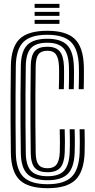

<svg xmlns="http://www.w3.org/2000/svg" viewBox="-20 -969 492 998"><path d="M227.5 9.2Q126.5 9.2 82.2 -33.4Q38 -76 36.5 -174.2Q35.2 -257.8 35 -332.5Q34.8 -407.2 35.1 -479.2Q35.5 -551.2 36.5 -626.2Q38 -724.2 82 -766.6Q126 -809 226.2 -809Q323.8 -809 368.1 -767Q412.5 -725 415.8 -626.2Q416.2 -615 416.2 -600.4Q416.2 -585.8 416.1 -569.4Q416 -553 415.8 -536.5Q415.5 -520 415 -505.5H389Q389.8 -524.8 390.1 -547.1Q390.5 -569.5 390.5 -590.4Q390.5 -611.2 390 -625.8Q387 -713 348.9 -750.6Q310.8 -788.2 226.2 -788.2Q139.2 -788.2 101.4 -750.5Q63.5 -712.8 62.2 -625.8Q61.2 -549.2 60.9 -473.5Q60.5 -397.8 60.9 -323Q61.2 -248.2 62.2 -174.8Q63.5 -87.2 101.9 -49.4Q140.2 -11.5 227.5 -11.5Q313 -11.5 351.8 -49.2Q390.5 -87 394 -174.8Q394.8 -199.8 394.9 -231.9Q395 -264 393.8 -297.2H419.5Q420.5 -267 420.6 -232.9Q420.8 -198.8 419.8 -174.2Q416.2 -76 371.5 -33.4Q326.8 9.2 227.5 9.2ZM227.5 -32.2Q154 -32.2 121.6 -65.2Q89.2 -98.2 88.2 -175Q87 -250.5 86.6 -324Q86.2 -397.5 86.6 -472.1Q87 -546.8 88.2 -625.8Q89.2 -701.8 121.4 -734.6Q153.5 -767.5 226.2 -767.5Q297 -767.5 329.1 -734.6Q361.2 -701.8 364 -625.5Q364.5 -614.5 364.6 -599.2Q364.8 -584 364.5 -567.1Q364.2 -550.2 364 -534.2Q363.8 -518.2 363.2 -505.5H337.5Q338.5 -531.5 338.6 -553.9Q338.8 -576.2 338.8 -594.2Q338.8 -612.2 338.2 -624.2Q336 -689.2 310.1 -718Q284.2 -746.8 226.2 -746.8Q166.8 -746.8 140.9 -718.8Q115 -690.8 114 -625.8Q113 -551.2 112.5 -477.4Q112 -403.5 112.5 -328.1Q113 -252.8 114 -173.8Q115 -108.2 141.5 -80.6Q168 -53 227 -53Q287.8 -53 313.6 -82.4Q339.5 -111.8 342.2 -176.2Q343 -191.8 343.1 -211.2Q343.2 -230.8 343.1 -252.6Q343 -274.5 342.2 -297.2H368Q368.8 -277 368.9 -254.6Q369 -232.2 368.9 -211.5Q368.8 -190.8 368 -174.5Q365.2 -98 332.2 -65.1Q299.2 -32.2 227.5 -32.2ZM227 -73.8Q181.5 -73.8 161 -96.6Q140.5 -119.5 139.8 -174Q138.8 -248.2 138.4 -322.2Q138 -396.2 138.4 -471.6Q138.8 -547 139.8 -625.5Q140.5 -679.8 160.5 -702.9Q180.5 -726 226.2 -726Q270 -726 290.1 -702.4Q310.2 -678.8 312.5 -624.5Q313 -612.5 313 -594.5Q313 -576.5 312.8 -554Q312.5 -531.5 311.8 -505.5H285.8Q286.8 -531.5 287 -554.4Q287.2 -577.2 287.2 -594.8Q287.2 -612.2 286.8 -622.5Q285 -664.5 271.8 -684.9Q258.5 -705.2 226.2 -705.2Q194 -705.2 180.1 -686.9Q166.2 -668.5 165.5 -625Q164.5 -549.2 164 -475.9Q163.5 -402.5 164 -328.1Q164.5 -253.8 165.5 -174.5Q166.2 -131 180.5 -112.8Q194.8 -94.5 227 -94.5Q258.8 -94.5 273.6 -113.4Q288.5 -132.2 290.8 -176.8Q291.5 -196.8 291.5 -231.1Q291.5 -265.5 290.5 -297.2H316.2Q317.5 -266.5 317.5 -233.5Q317.5 -200.5 316.5 -177.2Q314.2 -121.5 293.5 -97.6Q272.8 -73.8 227 -73.8ZM160 -928V-948.8H289V-928ZM160 -845V-865.8H289V-845ZM160 -886.5V-907.2H289V-886.5Z"/></svg>

Font: Big Shoulders Inline Display Thin ExtraBold
Style: Regular
Weight: 800
Version: Version 2.002